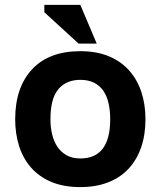

<svg xmlns="http://www.w3.org/2000/svg" viewBox="-20 -749 656 784"><path d="M42 -262Q42 -392 111 -466Q180 -540 308 -540Q375 -540 425 -519Q475 -498 508 -460.5Q541 -423 557.5 -372.5Q574 -322 574 -262Q574 -198 556 -146.5Q538 -95 504 -59Q470 -23 420.5 -4Q371 15 308 15Q240 15 190 -6Q140 -27 107 -64.5Q74 -102 58 -152.5Q42 -203 42 -262ZM186 -262Q186 -229 193 -200Q200 -171 214.5 -149.5Q229 -128 252 -115Q275 -102 308 -102Q430 -102 430 -262Q430 -297 423.5 -326.5Q417 -356 402.5 -377.5Q388 -399 364.5 -411Q341 -423 308 -423Q251 -423 218.5 -385Q186 -347 186 -262ZM375 -571H301L161 -699V-729H308Z"/></svg>

Font: PT Sans Caption
Style: Bold
Weight: 700
Designer: A.Korolkova, O.Umpeleva, V.Yefimov
Foundry: ParaType Ltd
Version: Version 2.003W OFL